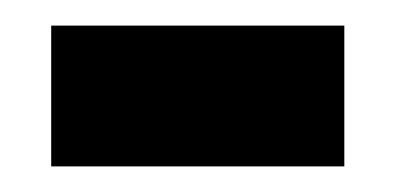

<svg xmlns="http://www.w3.org/2000/svg" viewBox="-20 -719 309 150"><path d="M20 -589V-699H249V-589Z"/></svg>

Font: Bricolage Grotesque 48pt Condensed ExtraBold
Style: Regular
Weight: 800
Width: 3
Designer: Mathieu Triay
Foundry: Atelier Triay
Version: Version 1.001;gftools[0.9.33.dev8+g029e19f]